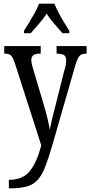

<svg xmlns="http://www.w3.org/2000/svg" viewBox="-20 -786 490 1042"><path d="M28 190Q105 190 143 141Q181 92 204 3L61 -442Q50 -475 39.5 -485Q29 -495 6 -495H3V-536H201V-495H198Q170 -495 160 -485.5Q150 -476 150 -462Q150 -449 154 -432.5Q158 -416 165 -394L213 -233Q228 -184 237 -146Q246 -108 250 -82Q260 -135 279 -205L329 -403Q334 -418 336.5 -432Q339 -446 339 -460Q339 -480 327 -487Q315 -494 290 -495H287V-536H450V-495H448Q433 -495 422.5 -490.5Q412 -486 403.5 -470.5Q395 -455 386 -422L266 -5Q245 68 227 115Q209 162 186 188.5Q163 215 127.5 225.5Q92 236 37 236H28ZM110 -619Q123 -638 138.5 -664Q154 -690 169 -717Q184 -744 192 -766H275Q284 -744 298 -717Q312 -690 328 -664Q344 -638 356 -619V-606H319Q298 -631 274.5 -657Q251 -683 233 -712Q215 -683 191.5 -657Q168 -631 147 -606H110Z"/></svg>

Font: Noto Serif Khmer ExtraCondensed
Style: Regular
Weight: 400
Width: 2
Designer: Danh Hong and the Monotype Design Team
Foundry: Monotype Imaging Inc.
Version: Version 2.004; ttfautohint (v1.8.4.7-5d5b)